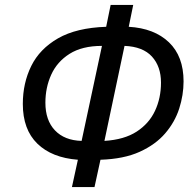

<svg xmlns="http://www.w3.org/2000/svg" viewBox="-20 -744 791 774"><path d="M270 10 294 -100Q189 -108 130.5 -165Q72 -222 72 -325Q72 -409 106 -478Q140 -547 214 -589.5Q288 -632 408 -636L426 -724H517L499 -636Q602 -630 661 -573.5Q720 -517 720 -416Q720 -361 702.5 -306.5Q685 -252 646 -206.5Q607 -161 543 -132Q479 -103 385 -100L361 10ZM309 -176 391 -559Q311 -559 260.5 -527Q210 -495 186.5 -443Q163 -391 163 -330Q163 -259 201.5 -218.5Q240 -178 309 -176ZM401 -176Q481 -181 531 -213.5Q581 -246 605 -297.5Q629 -349 629 -411Q629 -476 592.5 -516Q556 -556 482 -559Z"/></svg>

Font: Noto Sans IKEA
Style: Italic
Weight: 400
Italic angle: -12°
Designer: Monotype Design Team
Foundry: Monotype Imaging Inc.
Version: Version 2.001